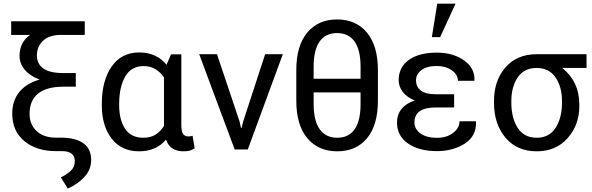

<svg xmlns="http://www.w3.org/2000/svg" viewBox="-20 -829 3281 1065"><path d="M450.2 -710.9V-635.3H305.7Q245.6 -631.3 215.1 -599.6Q184.6 -567.9 184.6 -521Q184.6 -475.1 220 -449.5Q255.4 -423.8 330.6 -423.8H400.4V-348.1H330.6Q239.3 -348.1 191.7 -310.1Q144 -272 144 -197.3Q144 -138.7 183.1 -102.1Q222.2 -65.4 291 -65.4H320.3Q398.9 -65.4 442.4 -34.4Q485.8 -3.4 485.8 59.6Q484.9 113.8 447 153.8Q409.2 193.8 356 216.8L317.4 154.8Q349.1 139.6 372.1 118.9Q395 98.1 395 64Q395 38.6 377.9 23.9Q360.8 9.3 324.2 9.3H291Q182.6 9.3 115.2 -46.1Q47.9 -101.6 47.9 -199.2Q47.9 -270 86.7 -318.1Q125.5 -366.2 199.7 -387.7Q147 -407.2 117.7 -441.7Q88.4 -476.1 88.4 -519Q88.4 -556.6 103.3 -586.2Q118.2 -615.7 147 -635.3H42V-710.9Z M985.8 -527.8V-134.8Q985.8 -99.6 995.8 -85.9Q1005.9 -72.3 1022.9 -72.3Q1030.3 -72.3 1036.6 -73Q1043 -73.7 1048.3 -75.7L1059.6 -6.3Q1045.4 3.4 1030.8 6.8Q1016.1 10.3 998 10.3Q961.4 10.3 937 -5.4Q912.6 -21 900.9 -54.7Q874 -22.5 836.7 -6.1Q799.3 10.3 751 10.3Q654.3 10.3 599.6 -59.8Q544.9 -129.9 544.9 -244.1V-254.4Q544.9 -381.8 599.4 -460Q653.8 -538.1 752 -538.1Q801.3 -538.1 839.1 -520.5Q877 -502.9 903.8 -469.7L928.7 -527.8ZM641.1 -244.1Q641.1 -164.1 674.1 -114.5Q707 -64.9 775.4 -64.9Q814.9 -64.9 842.8 -82.3Q870.6 -99.6 889.6 -130.9V-134.8V-398.9Q870.6 -428.2 842.5 -445.3Q814.5 -462.4 776.4 -462.4Q707.5 -462.4 674.3 -404.1Q641.1 -345.7 641.1 -254.4Z M1308.6 -155.8 1316.9 -118.7H1319.8L1329.1 -155.8L1450.7 -528.3H1548.8L1354.5 0H1281.7L1085 -528.3H1183.6Z M2076.2 -271Q2076.2 -134.8 2015.9 -62.3Q1955.6 10.3 1850.6 10.3Q1745.6 10.3 1684.6 -62.5Q1623.5 -135.3 1623.5 -271V-439.5Q1623.5 -575.2 1684.3 -648.2Q1745.1 -721.2 1849.6 -721.2Q1954.6 -721.2 2015.4 -648.2Q2076.2 -575.2 2076.2 -439.5ZM1719.7 -392.1H1980V-460Q1980 -552.2 1946.5 -598.9Q1913.1 -645.5 1849.6 -645.5Q1786.1 -645.5 1752.9 -598.9Q1719.7 -552.2 1719.7 -460ZM1980 -316.4H1719.7V-251.5Q1719.7 -159.2 1753.4 -112.1Q1787.1 -64.9 1850.6 -64.9Q1914.1 -64.9 1947 -111.8Q1980 -158.7 1980 -251.5Z M2397 -232.9Q2337.9 -232.9 2308.3 -212.2Q2278.8 -191.4 2278.8 -148.9Q2278.8 -113.3 2312.3 -88.9Q2345.7 -64.5 2403.3 -64.5Q2458 -64.5 2493.4 -91.8Q2528.8 -119.1 2528.8 -156.2H2619.6L2620.6 -153.3Q2623 -74.2 2558.1 -32.5Q2493.2 9.3 2403.3 9.3Q2304.7 9.3 2243.4 -33Q2182.1 -75.2 2182.1 -148.9Q2182.1 -193.4 2207.3 -224.6Q2232.4 -255.9 2280.8 -271.5Q2238.3 -288.6 2214.8 -318.4Q2191.4 -348.1 2191.4 -383.8Q2191.4 -457 2248.3 -497.1Q2305.2 -537.1 2403.3 -537.1Q2492.7 -537.1 2553.5 -494.4Q2614.3 -451.7 2611.8 -383.8L2610.8 -380.9H2520Q2520 -415 2486.1 -439Q2452.1 -462.9 2403.3 -462.9Q2346.7 -462.9 2317.1 -439.7Q2287.6 -416.5 2287.6 -383.8Q2287.6 -347.7 2314.2 -326.9Q2340.8 -306.2 2397 -306.2H2499V-232.9ZM2405.3 -808.6H2506.8L2421.4 -623H2375.5Z M3233.4 -452.1H3098.1Q3144 -417 3168.7 -365.2Q3193.4 -313.5 3193.4 -250V-239.3Q3193.4 -136.7 3128.9 -63.2Q3064.5 10.3 2957 10.3Q2847.7 10.3 2783.9 -65.2Q2720.2 -140.6 2720.2 -258.3V-269Q2720.2 -381.8 2783.4 -454.8Q2846.7 -527.8 2955.6 -528.3H3233.4ZM2816.4 -258.3Q2816.4 -174.3 2851.8 -119.6Q2887.2 -64.9 2957 -64.9Q3025.9 -64.9 3061.5 -119.6Q3097.2 -174.3 3097.2 -258.3V-269Q3097.2 -347.7 3061.3 -399.9Q3025.4 -452.1 2956.1 -452.1Q2887.2 -452.1 2851.8 -399.9Q2816.4 -347.7 2816.4 -269Z"/></svg>

Font: GeogebraSans
Style: Regular
Weight: 400
Designer: Google
Version: Version 1.100140; 2013